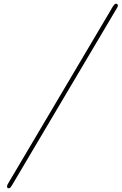

<svg xmlns="http://www.w3.org/2000/svg" viewBox="-20 -768 656 1036"><path d="M18.1 237.8Q18.1 230 26.9 216.8L569.8 -700.2Q572.8 -705.1 577.9 -714.1Q583 -723.1 585.9 -728Q588.9 -732.9 592.5 -738Q596.2 -743.2 599.6 -745.6Q603 -748 606 -748Q615.7 -748 616.2 -736.8Q616.2 -732.9 608.9 -721.2L65.9 195.8Q43.9 233.9 38.6 241Q33.2 248 26.9 248Q18.1 247.6 18.1 237.8Z"/></svg>

Font: CMU Classical Serif
Style: Italic
Weight: 500
Italic angle: -14.04°
Version: Version 0.7.0